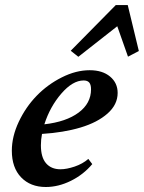

<svg xmlns="http://www.w3.org/2000/svg" viewBox="-20 -730 570 761"><path d="M290.5 -504.9 260.3 -528.8 439 -710H486.3L530.3 -527.8L487.3 -505.4L444.8 -626ZM161.6 11.2Q100.6 11.2 63.7 -27.1Q26.9 -65.4 26.9 -132.8Q26.9 -189 54.4 -247.3Q82 -305.7 125.2 -350.3Q168.5 -395 224.9 -423.3Q281.2 -451.7 335.4 -451.7Q386.2 -451.7 416.3 -426.5Q446.3 -401.4 446.3 -361.8Q446.3 -315.4 406.2 -280Q366.2 -244.6 299.3 -224.6Q232.4 -204.6 146.5 -199.2Q142.1 -176.8 142.1 -154.3Q142.1 -106.4 162.6 -82.8Q183.1 -59.1 219.7 -59.1Q244.1 -59.1 275.9 -69.8Q307.6 -80.6 330.1 -100.1L345.7 -79.6Q311 -38.1 261.2 -13.4Q211.4 11.2 161.6 11.2ZM311.5 -411.1Q268.1 -411.1 223.1 -359.1Q178.2 -307.1 155.8 -237.3Q242.2 -247.1 291.5 -283.7Q340.8 -320.3 340.8 -376Q340.8 -394.5 333.7 -402.8Q326.7 -411.1 311.5 -411.1Z"/></svg>

Font: Elstob 10pt
Style: Bold Italic
Weight: 700
Italic angle: -20°
Designer: Peter S. Baker
Version: Version 1.015